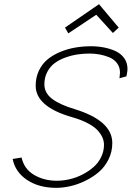

<svg xmlns="http://www.w3.org/2000/svg" viewBox="-20 -904 634 925"><path d="M309.1 -743.2 443.8 -833 523.9 -745.1 551.8 -771 457 -883.8 293 -771ZM411.1 -646Q435.5 -646 459 -641.8Q482.4 -637.7 505.9 -628.2Q529.3 -618.7 543.7 -599.6Q558.1 -580.6 558.1 -554.2Q558.1 -547.9 556.2 -532.2L555.2 -526.9L588.9 -536.1L590.8 -544.9Q594.2 -562 594.2 -571.8Q594.2 -601.6 578.4 -623.8Q562.5 -646 536.1 -658Q509.8 -669.9 480.2 -675.5Q450.7 -681.2 418 -681.2Q379.4 -681.2 342.5 -674.8Q305.7 -668.5 270.8 -654.1Q235.8 -639.6 209.7 -618.4Q183.6 -597.2 167.7 -564.2Q151.9 -531.2 151.9 -491.2Q151.9 -390.1 326.2 -339.8Q372.6 -326.7 405 -309.1Q437.5 -291.5 453.1 -272.9Q468.8 -254.4 474.9 -238.3Q481 -222.2 481 -206.1Q481 -175.3 467.3 -147.2Q453.6 -119.1 430.4 -98.9Q407.2 -78.6 377.9 -63.5Q348.6 -48.3 316.7 -40.8Q284.7 -33.2 253.9 -33.2Q191.9 -33.2 144 -61.5Q96.2 -89.8 84 -145L41 -138.2Q53.2 -75.2 110.4 -37.1Q167.5 1 251 1Q283.2 1 318.8 -7.1Q354.5 -15.1 390.6 -32.7Q426.8 -50.3 455.6 -74.7Q484.4 -99.1 502.7 -135.7Q521 -172.4 521 -214.8Q521 -322.3 340.8 -377.9Q267.1 -399.9 230.5 -428.2Q193.8 -456.5 193.8 -498Q193.8 -531.2 208 -557.9Q222.2 -584.5 244.4 -600.6Q266.6 -616.7 296.1 -627.2Q325.7 -637.7 354 -641.8Q382.3 -646 411.1 -646Z"/></svg>

Font: Comic Neue Angular Light Italic
Style: Regular
Weight: 300
Italic angle: -12°
Designer: Craig Rozynski
Foundry: Craig Rozynski
Version: Version 2.003